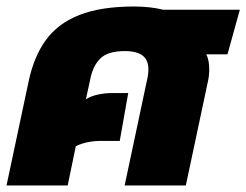

<svg xmlns="http://www.w3.org/2000/svg" viewBox="-31 -570 757 590"><path d="M-11 0 57 -320Q73 -396 110 -447Q147 -498 213 -524Q279 -550 381 -550Q406 -550 428.5 -547.5Q451 -545 471 -540H706L668 -403H603Q612 -385 612 -357Q612 -348 611 -338.5Q610 -329 608 -320L540 0H352L421 -325Q425 -341 425 -357Q425 -385 407.5 -399Q390 -413 352 -413Q300 -413 277 -390Q254 -367 246 -325L233 -265Q249 -275 270.5 -279.5Q292 -284 311 -284H363L337 -137H278Q258 -137 238.5 -133Q219 -129 202 -121L177 0Z"/></svg>

Font: Kanit
Style: Bold Italic
Weight: 700
Italic angle: -12°
Designer: Katatrad Team
Foundry: CadsonDemak
Version: Version 2.000; ttfautohint (v1.8.3)